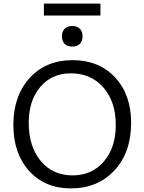

<svg xmlns="http://www.w3.org/2000/svg" viewBox="-20 -1036 800 1063"><path d="M223 -950V-1016H536V-950ZM422 -793Q407 -778 380 -778Q353 -778 338 -793Q323 -808 323 -835Q323 -862 338 -877Q353 -892 380 -892Q407 -892 422 -877Q437 -862 437 -835Q437 -808 422 -793ZM372 7Q229 7 141.5 -89.5Q54 -186 54 -344Q54 -505 144 -604Q234 -703 382 -703Q528 -703 617 -607.5Q706 -512 706 -356Q706 -193 614 -93Q522 7 372 7ZM382 -65Q489 -65 555 -142Q621 -219 621 -344Q621 -473 552.5 -551.5Q484 -630 372 -630Q267 -630 203 -554.5Q139 -479 139 -356Q139 -225 205.5 -145Q272 -65 382 -65Z"/></svg>

Font: Cantarell
Style: Regular
Weight: 400
Designer: Dave Crossland, Nikolaus Waxweiler, Florian Fecher, Jacques Le Bailly, Eben Sorkin, Alexei Vanyashin, Alexios Zavras, Em
Version: Version 0.303